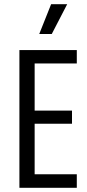

<svg xmlns="http://www.w3.org/2000/svg" viewBox="-20 -900 417 920"><path d="M73 0V-660H348V-596H146V-370H325V-307H146V-65H348V0ZM228 -737H168L225 -880H302Z"/></svg>

Font: Bricolage Grotesque 12pt Condensed Light
Style: Regular
Weight: 300
Width: 3
Designer: Mathieu Triay
Foundry: Atelier Triay
Version: Version 1.001; ttfautohint (v1.8.4.7-5d5b);gftools[0.9.33.de